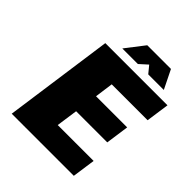

<svg xmlns="http://www.w3.org/2000/svg" viewBox="-235 -1014 1158 1158"><g transform="rotate(45 344.0 -435.0)"><path d="M667.5 -551.8H361.3L345.2 -434.1H610.8L589.8 -285.2H324.2L304.7 -147.9H610.8L589.8 0H60.1L158.2 -700.2H688.5ZM607.4 -750H474.6L437 -795.9L386.2 -750H253.4L346.2 -870.1H548.3Z"/></g></svg>

Font: Fivo Sans Black
Style: Regular
Weight: 900
Designer: Alexander Slobzheninov
Foundry: Alexander Slobzheninov
Version: 1.0